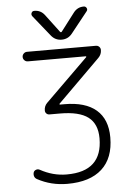

<svg xmlns="http://www.w3.org/2000/svg" viewBox="-62 -1021 722 1055"><g transform="rotate(-5 298.5 -493.5)"><path d="M463.9 -246.1Q463.9 -325.2 414.6 -362.8Q365.2 -400.4 258.8 -400.4H201.2Q191.4 -400.4 184.6 -407.2Q177.7 -414.1 177.7 -423.8Q177.7 -448.2 194.3 -464.8L429.7 -696.3Q430.7 -697.3 430.2 -699.2Q429.7 -701.2 427.7 -701.2H108.4Q97.7 -701.2 89.8 -709Q82 -716.8 82 -727.5Q82 -738.3 89.8 -746.1Q97.7 -753.9 108.4 -753.9H488.3Q499 -753.9 506.3 -746.6Q513.7 -739.3 513.7 -728.5Q513.7 -704.1 496.1 -686.5L261.7 -454.1Q260.7 -453.1 261.2 -451.2Q261.7 -449.2 263.7 -449.2H288.1Q403.3 -449.2 463.4 -397.5Q523.4 -345.7 523.4 -246.1Q523.4 -131.8 457.5 -71.8Q391.6 -11.7 266.6 -11.7Q176.8 -11.7 101.6 -52.7Q90.8 -58.6 87.4 -69.3Q84 -80.1 87.9 -91.8Q91.8 -100.6 101.6 -104Q111.3 -107.4 121.1 -102.5Q191.4 -63.5 266.6 -63.5Q267.6 -63.5 268.6 -63.5Q463.9 -63.5 463.9 -246.1ZM298.8 -847.7Q303.7 -841.8 308.6 -847.7L383.8 -946.3Q405.3 -974.6 440.4 -974.6Q451.2 -974.6 456.1 -964.8Q458 -960.9 458 -957Q458 -952.1 454.1 -947.3L362.3 -832Q339.8 -803.7 304.2 -803.7Q268.6 -803.7 246.1 -832L154.3 -946.3Q150.4 -952.1 150.4 -957Q150.4 -960.9 152.3 -964.8Q156.2 -974.6 168 -974.6Q203.1 -974.6 224.6 -946.3Z"/></g></svg>

Font: irohamaru Light
Style: Regular
Weight: 200
Designer: [Source Han Sans]
Ryoko NISHIZUKA  (kana & ideographs); Paul D. Hunt (Latin, Greek & Cyrillic); Wenlong ZHANG  (bopomofo
Version: Version 1.01